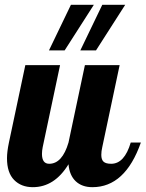

<svg xmlns="http://www.w3.org/2000/svg" viewBox="-20 -770 604 796"><path d="M9 -114Q9 -141 17 -179L85 -500H229L157 -160Q154 -145 154 -132Q154 -91 184 -91Q238 -91 264 -179L332 -500H476L404 -160Q400 -143 400 -128Q400 -108 409.5 -99.5Q419 -91 441 -91Q496 -91 522 -179H564Q499 6 363 6Q320 6 294 -18.5Q268 -43 264 -89Q206 6 116 6Q68 6 38.5 -24Q9 -54 9 -114ZM183 -561 274 -750H369L248 -561ZM313 -561 404 -750H499L378 -561Z"/></svg>

Font: Lobster Two
Style: Bold Italic
Weight: 700
Designer: Pablo Impallari
Foundry: Pablo Impallari. www.impallari.com
Version: Version 1.006